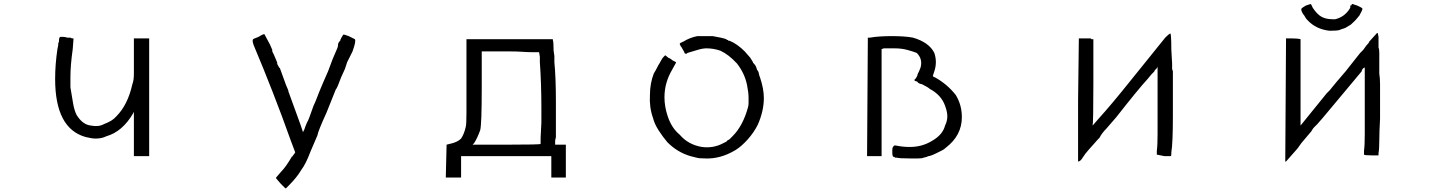

<svg xmlns="http://www.w3.org/2000/svg" viewBox="-20 -790 7360 981"><path d="M277.3 -566.4 281.2 -578.1Q281.2 -601.6 289.1 -601.6Q293 -601.6 302.7 -601.6Q312.5 -601.6 324.2 -597.7H332H339.8Q343.8 -593.8 351.6 -593.8H355.5V-589.8L351.6 -539.1Q339.8 -457 339.8 -394.5V-343.8Q347.7 -296.9 353.5 -261.7Q359.4 -226.6 371.1 -203.1Q402.3 -152.3 445.3 -148.4Q484.4 -140.6 511.7 -156.2Q554.7 -171.9 574.2 -195.3Q632.8 -253.9 656.2 -359.4Q664.1 -378.9 664.1 -414.1Q664.1 -449.2 664.1 -500V-593.8H742.2V7.8H664.1V-218.8L660.2 -210.9Q605.5 -117.2 523.4 -93.8Q500 -82 468.8 -82Q449.2 -82 418 -89.8Q261.7 -132.8 261.7 -386.7Q261.7 -460.9 273.4 -539.1L277.3 -558.6Z M1300.8 -601.6Q1332 -621.1 1332 -613.3L1359.4 -562.5L1371.1 -535.2V-531.2V-527.3L1378.9 -511.7L1390.6 -484.4L1398.4 -464.8Q1390.6 -472.7 1396.5 -462.9Q1402.3 -453.1 1406.2 -445.3L1410.2 -441.4L1425.8 -398.4L1441.4 -355.5L1453.1 -328.1V-324.2L1515.6 -152.3L1527.3 -117.2V-113.3L1531.2 -121.1Q1535.2 -128.9 1535.2 -128.9L1539.1 -140.6L1546.9 -160.2L1554.7 -175.8L1562.5 -195.3L1582 -250Q1589.8 -265.6 1595.7 -281.2Q1601.6 -296.9 1609.4 -316.4Q1617.2 -335.9 1628.9 -363.3Q1640.6 -390.6 1656.2 -425.8L1679.7 -488.3L1703.1 -543Q1707 -550.8 1707 -560.5Q1707 -570.3 1714.8 -578.1Q1714.8 -582 1718.8 -582V-585.9L1722.7 -593.8Q1722.7 -597.7 1724.6 -597.7Q1726.6 -597.7 1726.6 -601.6Q1730.5 -605.5 1730.5 -607.4Q1730.5 -609.4 1734.4 -613.3Q1742.2 -613.3 1750 -609.4L1761.7 -605.5L1777.3 -597.7L1793 -589.8Q1800.8 -582 1781.2 -527.3Q1777.3 -519.5 1777.3 -519.5L1761.7 -488.3Q1757.8 -480.5 1757.8 -480.5L1753.9 -472.7L1742.2 -437.5L1722.7 -394.5Q1703.1 -339.8 1695.3 -332L1648.4 -214.8Q1605.5 -121.1 1601.6 -97.7L1566.4 -15.6Q1554.7 15.6 1543 39.1Q1531.2 62.5 1519.5 78.1Q1507.8 97.7 1492.2 117.2Q1476.6 136.7 1457 156.2L1441.4 171.9H1437.5L1414.1 148.4L1390.6 121.1V117.2L1414.1 89.8Q1441.4 62.5 1472.7 7.8V11.7Q1476.6 3.9 1480.5 0Q1484.4 -3.9 1488.3 -11.7L1464.8 -74.2Q1421.9 -195.3 1373 -320.3Q1324.2 -445.3 1281.2 -546.9Q1265.6 -582 1273.4 -589.8L1281.2 -593.8Z M2363.3 -585.9V-589.8H2804.7V-585.9Q2808.6 -574.2 2808.6 -531.2L2812.5 -503.9V-472.7Q2816.4 -433.6 2818.4 -380.9Q2820.3 -328.1 2820.3 -273.4V-214.8V-89.8Q2820.3 -85.9 2818.4 -80.1Q2816.4 -74.2 2816.4 -70.3V-50.8H2871.1V117.2H2796.9V7.8H2335.9V117.2H2257.8V113.3L2261.7 -46.9V-50.8L2277.3 -54.7Q2316.4 -62.5 2335.9 -82Q2351.6 -105.5 2359.4 -140.6Q2363.3 -152.3 2363.3 -210.9Q2363.3 -269.5 2363.3 -371.1ZM2441.4 -527.3V-433.6V-339.8Q2441.4 -156.2 2433.6 -125Q2418 -82 2402.3 -58.6L2394.5 -50.8H2566.4Q2742.2 -50.8 2742.2 -54.7V-70.3V-74.2V-85.9L2746.1 -164.1V-203.1V-242.2Q2746.1 -300.8 2744.1 -359.4Q2742.2 -418 2738.3 -472.7V-468.8V-488.3V-500L2734.4 -523.4H2695.3Q2675.8 -523.4 2648.4 -525.4Q2621.1 -527.3 2585.9 -527.3Z M3621.1 -605.5Q3644.5 -601.6 3662.1 -597.7Q3679.7 -593.8 3691.4 -589.8Q3691.4 -585.9 3695.3 -585.9H3699.2Q3699.2 -582 3703.1 -582H3707Q3726.6 -574.2 3746.1 -560.5Q3765.6 -546.9 3785.2 -527.3Q3793 -519.5 3798.8 -511.7Q3804.7 -503.9 3812.5 -496.1Q3828.1 -472.7 3828.1 -468.8L3832 -464.8Q3843.8 -453.1 3847.7 -433.6Q3855.5 -425.8 3857.4 -414.1Q3859.4 -402.3 3863.3 -394.5Q3882.8 -335.9 3882.8 -289.1Q3882.8 -222.7 3851.6 -152.3Q3832 -113.3 3800.8 -78.1Q3769.5 -43 3738.3 -23.4Q3660.2 23.4 3582 19.5Q3550.8 19.5 3539.1 15.6L3523.4 11.7L3507.8 7.8Q3441.4 -11.7 3390.6 -62.5Q3367.2 -89.8 3345.7 -123Q3324.2 -156.2 3316.4 -187.5Q3296.9 -242.2 3300.8 -304.7Q3300.8 -363.3 3320.3 -414.1Q3328.1 -425.8 3343.8 -457Q3351.6 -468.8 3357.4 -480.5Q3363.3 -492.2 3371.1 -500L3378.9 -507.8L3398.4 -492.2H3402.3L3418 -480.5L3425.8 -476.6L3433.6 -472.7V-468.8L3414.1 -433.6Q3375 -367.2 3375 -293Q3375 -246.1 3390.6 -199.2Q3410.2 -136.7 3453.1 -101.6Q3496.1 -50.8 3566.4 -39.1Q3625 -31.2 3675.8 -58.6L3683.6 -62.5Q3691.4 -66.4 3691.4 -66.4L3695.3 -70.3Q3691.4 -70.3 3707 -78.1L3722.7 -93.8Q3750 -121.1 3769.5 -158.2Q3789.1 -195.3 3800.8 -238.3Q3804.7 -250 3804.7 -263.7Q3804.7 -277.3 3804.7 -289.1Q3804.7 -304.7 3802.7 -320.3Q3800.8 -335.9 3796.9 -355.5Q3785.2 -414.1 3746.1 -464.8Q3703.1 -511.7 3660.2 -531.2Q3625 -543 3589.8 -543Q3570.3 -543 3544.9 -535.2Q3519.5 -527.3 3492.2 -519.5L3488.3 -515.6H3484.4Q3476.6 -515.6 3476.6 -523.4L3460.9 -550.8L3457 -554.7Q3457 -558.6 3455.1 -560.5Q3453.1 -562.5 3453.1 -566.4Q3453.1 -570.3 3472.7 -578.1Q3503.9 -597.7 3543 -605.5H3582H3617.2Z M4535.2 -605.5Q4570.3 -605.5 4597.7 -603.5Q4625 -601.6 4644.5 -597.7Q4726.6 -574.2 4753.9 -519.5Q4761.7 -496.1 4761.7 -472.7Q4761.7 -449.2 4753.9 -425.8L4746.1 -402.3Q4746.1 -398.4 4750 -398.4Q4753.9 -394.5 4757.8 -394.5Q4820.3 -359.4 4863.3 -304.7Q4894.5 -253.9 4894.5 -191.4Q4894.5 -97.7 4812.5 -35.2Q4804.7 -27.3 4793 -21.5Q4781.2 -15.6 4765.6 -7.8Q4734.4 7.8 4722.7 7.8L4714.8 11.7L4699.2 15.6Q4691.4 19.5 4671.9 19.5Q4652.3 19.5 4628.9 19.5Q4574.2 19.5 4562.5 15.6H4554.7Q4550.8 15.6 4550.8 11.7H4546.9Q4539.1 11.7 4539.1 -11.7V-15.6V-19.5V-23.4Q4539.1 -35.2 4543 -39.1V-35.2Q4543 -46.9 4554.7 -46.9Q4574.2 -43 4591.8 -41Q4609.4 -39.1 4628.9 -39.1Q4691.4 -39.1 4742.2 -70.3Q4796.9 -101.6 4808.6 -148.4Q4820.3 -171.9 4820.3 -195.3Q4820.3 -218.8 4808.6 -250Q4789.1 -304.7 4730.5 -335.9Q4722.7 -343.8 4691.4 -359.4Q4671.9 -363.3 4668 -371.1Q4664.1 -375 4660.2 -375Q4652.3 -375 4652.3 -382.8L4656.2 -386.7L4660.2 -390.6Q4660.2 -390.6 4668 -406.2V-410.2L4675.8 -425.8L4683.6 -445.3Q4695.3 -488.3 4664.1 -519.5Q4644.5 -527.3 4615.2 -535.2Q4585.9 -543 4550.8 -543H4496.1L4484.4 -539.1V7.8H4410.2V3.9L4414.1 -593.8V-597.7H4425.8Q4445.3 -601.6 4474.6 -603.5Q4503.9 -605.5 4535.2 -605.5Z M5933.6 -597.7Q5953.1 -617.2 5957 -617.2Q5964.8 -632.8 5964.8 -535.2L5968.8 -464.8V-437.5L5972.7 -425.8V-414.1V-269.5V-195.3Q5972.7 -128.9 5970.7 -82Q5968.8 -35.2 5964.8 -11.7V-3.9Q5964.8 7.8 5960.9 7.8H5929.7Q5890.6 0 5890.6 0V-19.5Q5894.5 -46.9 5894.5 -103.5Q5894.5 -160.2 5894.5 -242.2V-316.4V-363.3V-410.2V-425.8V-449.2Q5890.6 -441.4 5890.6 -441.4L5882.8 -433.6Q5878.9 -429.7 5878.9 -427.7Q5878.9 -425.8 5875 -421.9L5867.2 -414.1L5863.3 -410.2L5843.8 -386.7Q5796.9 -335.9 5683.6 -191.4L5632.8 -132.8Q5609.4 -109.4 5597.7 -85.9L5589.8 -78.1Q5562.5 -46.9 5543 -25.4Q5523.4 -3.9 5511.7 15.6Q5500 35.2 5488.3 35.2V31.2V-277.3L5492.2 -589.8V-593.8H5515.6H5535.2H5550.8Q5554.7 -593.8 5554.7 -591.8Q5554.7 -589.8 5558.6 -589.8H5566.4V-363.3Q5566.4 -160.2 5562.5 -148.4L5589.8 -179.7Q5660.2 -257.8 5746.1 -365.2Q5832 -472.7 5933.6 -597.7Z M7015.6 -621.1H7019.5L7023.4 -601.6V-589.8V-585.9V-578.1V-562.5V-546.9Q7027.3 -539.1 7027.3 -519.5V-507.8V-492.2V-414.1Q7031.2 -390.6 7031.2 -359.4Q7031.2 -328.1 7031.2 -296.9V-246.1V-183.6Q7027.3 -113.3 7027.3 -70.3Q7027.3 -27.3 7023.4 -7.8V-3.9V3.9H6988.3Q6953.1 3.9 6949.2 0V-19.5Q6953.1 -46.9 6953.1 -103.5Q6953.1 -160.2 6953.1 -242.2V-316.4V-363.3V-410.2V-425.8V-445.3L6945.3 -441.4Q6937.5 -433.6 6937.5 -425.8L6738.3 -187.5L6710.9 -156.2L6703.1 -148.4L6695.3 -140.6Q6687.5 -132.8 6683.6 -125Q6679.7 -117.2 6671.9 -109.4L6628.9 -58.6L6609.4 -31.2L6550.8 35.2H6546.9V31.2L6550.8 -589.8V-593.8H6578.1Q6609.4 -593.8 6625 -589.8V-585.9V-148.4L6691.4 -230.5L6742.2 -293L6757.8 -312.5L6765.6 -320.3L6773.4 -328.1Q6789.1 -347.7 6808.6 -371.1Q6828.1 -394.5 6855.5 -425.8L6914.1 -500L6929.7 -519.5L6945.3 -535.2Q6960.9 -558.6 6972.7 -570.3L6976.6 -578.1ZM6675.8 -769.5Q6679.7 -769.5 6687.5 -750Q6710.9 -714.8 6734.4 -703.1Q6750 -695.3 6765.6 -693.4Q6781.2 -691.4 6800.8 -691.4Q6851.6 -703.1 6878.9 -750V-757.8L6882.8 -765.6V-761.7L6886.7 -765.6V-769.5H6890.6L6914.1 -761.7Q6933.6 -753.9 6941.4 -746.1Q6941.4 -738.3 6925.8 -710.9Q6921.9 -707 6916 -699.2Q6910.2 -691.4 6902.3 -683.6Q6878.9 -660.2 6875 -660.2L6855.5 -648.4Q6847.7 -644.5 6839.8 -642.6Q6832 -640.6 6824.2 -636.7Q6812.5 -632.8 6773.4 -632.8Q6703.1 -640.6 6660.2 -687.5Q6652.3 -695.3 6648.4 -703.1Q6644.5 -710.9 6640.6 -714.8Q6628.9 -730.5 6628.9 -742.2Q6625 -746.1 6652.3 -761.7Z"/></svg>

Font: 和音 by 宁静之雨，公众号njzyshare
Style: Regular
Weight: 400
Designer: Steve Matteson
Foundry: Ascender Corporation
Version: Version 6.00;June 8, 2018;FontCreator 11.0.0.2388 32-bit